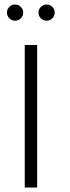

<svg xmlns="http://www.w3.org/2000/svg" viewBox="-20 -833 312 853"><path d="M145 -633V0H90V-633ZM11 -777Q11 -792 21.5 -802.5Q32 -813 47 -813Q62 -813 72.5 -802.5Q83 -792 83 -777Q83 -762 72.5 -751.5Q62 -741 47 -741Q32 -741 21.5 -751.5Q11 -762 11 -777ZM151 -777Q151 -792 161.5 -802.5Q172 -813 187 -813Q202 -813 212.5 -802.5Q223 -792 223 -777Q223 -762 212.5 -751.5Q202 -741 187 -741Q172 -741 161.5 -751.5Q151 -762 151 -777Z"/></svg>

Font: Tajawal Light
Style: Regular
Weight: 300
Designer: Boutros Fonts
Foundry: Created by Boutros International 2017
Version: Version 1.700